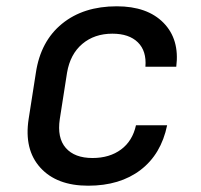

<svg xmlns="http://www.w3.org/2000/svg" viewBox="-20 -580 640 610"><path d="M260 10Q160 10 108 -47.5Q56 -105 71 -202L94 -349Q109 -449 177 -504.5Q245 -560 351 -560Q448 -560 499.5 -507.5Q551 -455 540 -368H442Q446 -418 418 -445.5Q390 -473 337 -473Q280 -473 241.5 -440.5Q203 -408 193 -349L170 -202Q161 -142 189 -110Q217 -78 274 -78Q328 -78 364.5 -105Q401 -132 412 -182H511Q492 -90 426.5 -40Q361 10 260 10Z"/></svg>

Font: JetBrains Mono NL Medium
Style: Italic
Weight: 500
Italic angle: -9°
Monospace: yes
Designer: Philipp Nurullin, Konstantin Bulenkov
Foundry: JetBrains
Version: Version 2.305; ttfautohint (v1.8.4.7-5d5b)